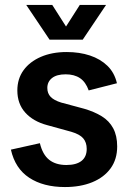

<svg xmlns="http://www.w3.org/2000/svg" viewBox="-20 -743 518 775"><path d="M242 12Q155 12 98 -25.5Q41 -63 24 -139L141 -165Q152 -119 178.5 -98Q205 -77 248 -77Q288 -77 309 -93.5Q330 -110 330 -142Q330 -168 316 -184.5Q302 -201 268 -211L170 -238Q114 -253 82 -288.5Q50 -324 50 -378Q50 -425 75 -459.5Q100 -494 145 -513.5Q190 -533 249 -533Q301 -533 343 -519Q385 -505 413.5 -477.5Q442 -450 452 -407L338 -378Q326 -412 303 -427.5Q280 -443 245 -443Q209 -443 190 -428Q171 -413 171 -388Q171 -366 184.5 -352Q198 -338 227 -329L320 -304Q361 -292 391 -273.5Q421 -255 437 -225Q453 -195 453 -152Q453 -100 426.5 -63.5Q400 -27 352.5 -7.5Q305 12 242 12ZM180 -583 86 -723H191L272 -596H221L302 -723H408L314 -583Z"/></svg>

Font: TikTok Sans 24pt SemiBold
Style: Regular
Weight: 600
Version: Version 4.000